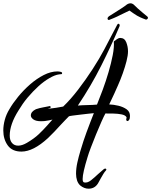

<svg xmlns="http://www.w3.org/2000/svg" viewBox="-41 -911 917 1164"><path d="M496 233Q483 233 470 228Q457 223 445 213Q432 201 426 182.5Q420 164 420 142Q420 110 428 74Q436 38 446.5 3.5Q457 -31 465 -56Q472 -77 483 -107.5Q494 -138 506.5 -170Q519 -202 528 -225Q516 -224 493.5 -221.5Q471 -219 446 -216Q421 -213 401.5 -210.5Q382 -208 377 -206Q367 -196 354 -182.5Q341 -169 327 -154Q308 -133 288 -112Q268 -91 250 -74Q161 8 89 8Q33 8 6 -29.5Q-21 -67 -21 -120Q-21 -151 -12 -184.5Q-3 -218 16 -249Q36 -284 68.5 -324Q101 -364 141 -399Q181 -434 224 -456Q267 -478 307 -478Q318 -478 328.5 -475Q339 -472 334 -462L317 -460Q292 -457 258 -437Q225 -418 191.5 -387.5Q158 -357 126 -319Q110 -300 96.5 -280.5Q83 -261 71 -241Q18 -157 18 -89Q18 -60 32 -44Q46 -28 69 -28Q93 -28 122 -45Q166 -71 193 -96.5Q220 -122 245 -150Q252 -158 260 -167Q268 -176 277 -186L254 -181Q241 -178 229.5 -177Q218 -176 208 -176Q177 -176 161.5 -187Q146 -198 146 -211Q146 -234 177 -249Q188 -253 199 -255.5Q210 -258 220 -260L256 -267Q257 -267 257.5 -267.5Q258 -268 259 -268Q266 -268 266 -262Q266 -255 259 -255Q255 -254 248 -251Q269 -253 299 -257.5Q329 -262 342 -265Q387 -308 433 -368Q479 -428 520.5 -492Q562 -556 591 -611L626 -678L668 -758Q672 -767 677 -767Q682 -767 684 -761.5Q686 -756 683 -750Q634 -635 573 -513.5Q512 -392 431 -271Q436 -272 443.5 -272Q451 -272 458 -273Q499 -274 520 -275Q541 -276 547 -277Q563 -316 582 -367.5Q601 -419 617 -473.5Q633 -528 642.5 -577Q652 -626 649 -660Q653 -662 657.5 -665.5Q662 -669 667 -673Q678 -681 688 -681Q714 -681 724.5 -654.5Q735 -628 735 -600Q735 -575 726 -540Q717 -505 703.5 -467Q690 -429 674 -393Q650 -338 631 -299Q628 -293 625.5 -287.5Q623 -282 621 -278Q648 -277 677 -270Q706 -263 726.5 -248.5Q747 -234 747 -208Q747 -192 742 -184.5Q737 -177 732 -177Q728 -177 725.5 -181Q723 -185 725 -192Q728 -197 725 -202Q718 -213 696 -217.5Q674 -222 647 -222.5Q620 -223 598 -223Q589 -207 573.5 -172Q558 -137 541 -95.5Q524 -54 510 -17Q496 20 490 41Q460 138 460 174Q460 193 469 195Q489 199 510 182.5Q531 166 553 145Q563 137 572 128.5Q581 120 590 113Q596 111 597 111Q602 111 603.5 115Q605 119 600 124L599 125Q594 130 585.5 143.5Q577 157 569.5 171Q562 185 558 192Q538 233 496 233ZM619 -790Q611 -790 611 -800Q611 -805 619 -812Q633 -821 654 -834Q675 -847 694 -859.5Q713 -872 721 -878Q735 -891 751 -891Q757 -891 764 -887Q771 -883 775 -878Q781 -872 794.5 -859.5Q808 -847 824 -834Q840 -821 852 -811Q856 -807 856 -803Q856 -799 852 -795.5Q848 -792 844 -792Q839 -794 824.5 -799.5Q810 -805 790 -816Q778 -823 767.5 -830.5Q757 -838 744 -847Q731 -840 715 -833Q699 -826 688 -820Q669 -810 647.5 -801Q626 -792 620 -790Z"/></svg>

Font: Birthstone Bounce Medium
Style: Regular
Weight: 500
Designer: Robert E. Leuschke
Foundry: Rob Leuschke
Version: Version 1.010; ttfautohint (v1.8.3)